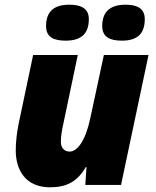

<svg xmlns="http://www.w3.org/2000/svg" viewBox="-20 -787 662 817"><path d="M499 -614C572 -614 596 -651 596 -706C596 -757 554 -767 514 -767C452 -767 415 -740 415 -676C415 -627 451 -614 499 -614ZM260 -614C333 -614 358 -651 358 -706C358 -757 315 -767 275 -767C212 -767 176 -740 176 -676C176 -627 211 -614 260 -614ZM193 10C263 10 309 -14 345 -76H348L343 0H495L612 -553H422L364 -283C343 -185 308 -142 276 -142C256 -142 239 -156 239 -183C239 -207 244 -236 248 -253L311 -553H121L59 -259C52 -224 47 -184 47 -147C47 -62 90 10 193 10Z"/></svg>

Font: Noto Sans UI Black
Style: Italic
Weight: 900
Italic angle: -372°
Designer: Monotype Design Team
Foundry: Monotype Imaging Inc.
Version: Version 1.901